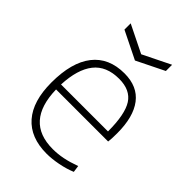

<svg xmlns="http://www.w3.org/2000/svg" viewBox="-220 -847 957 957"><g transform="rotate(45 258.5 -369.0)"><path d="M125 -747 271 -675 417 -747V-703L271 -631L125 -703ZM288 9Q174 9 114 -59.5Q54 -128 54 -259Q54 -401 112 -475Q170 -549 280 -549Q372 -549 418.5 -488Q465 -427 465 -312Q465 -270 462 -251H95Q100 -29 293 -29Q328 -29 363.5 -36Q399 -43 443 -59L448 -23Q412 -8 368.5 0.5Q325 9 288 9ZM280 -511Q190 -511 145 -454Q100 -397 95 -286H426Q426 -407 392.5 -459Q359 -511 280 -511Z"/></g></svg>

Font: Encode Sans Normal
Style: Thin
Weight: 100
Designer: Pablo Impallari, Andres Torresi
Foundry: Pablo Impallari, Andres Torresi
Version: Version 1.000; ttfautohint (v1.00) -l 8 -r 50 -G 200 -x 14 -